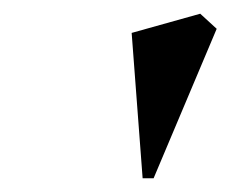

<svg xmlns="http://www.w3.org/2000/svg" viewBox="-20 -784 336 280"><path d="M188 -524H204L296 -742L272 -764L172 -736Z"/></svg>

Font: Mazius Display Extra Italic
Style: Bold
Weight: 700
Italic angle: -17°
Designer: Alberto Casagrande & Collletttivo
Foundry: Collletttivo
Version: Version 2.000;Glyphs 3.2 (3217)